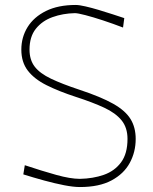

<svg xmlns="http://www.w3.org/2000/svg" viewBox="-20 -745 615 774"><path d="M302 9Q276.5 9 239 1.8Q201.5 -5.5 158.5 -17.2Q115.5 -29 74 -42L80 -79Q149 -56 206.5 -40Q264 -24 302 -24Q355 -25 398.5 -40.2Q442 -55.5 468 -90.5Q494 -125.5 494 -185Q494 -230.5 470 -260Q446 -289.5 399.8 -311Q353.5 -332.5 287 -354Q216.5 -377 167.2 -401.8Q118 -426.5 92 -460.5Q66 -494.5 66 -545Q66 -595 91.2 -635.8Q116.5 -676.5 165.5 -700.8Q214.5 -725 285 -725Q299.5 -725 324.5 -719.2Q349.5 -713.5 378.5 -704.8Q407.5 -696 434.8 -687.2Q462 -678.5 481 -672L476 -634Q435.5 -649.5 395.2 -662.8Q355 -676 324.2 -684Q293.5 -692 282 -692Q233.5 -691 191.8 -676Q150 -661 124.5 -629Q99 -597 99 -545Q99 -503.5 120 -476.2Q141 -449 185.5 -427.8Q230 -406.5 301 -383Q387 -354.5 436.2 -326.8Q485.5 -299 506.2 -265.2Q527 -231.5 527 -185Q527 -132.5 503.2 -88.5Q479.5 -44.5 429.8 -17.8Q380 9 302 9Z"/></svg>

Font: Commissioner Loud Thin
Style: Regular
Weight: 100
Designer: Kostas Bartsokas
Foundry: Kostas Bartsokas
Version: Version 1.000; ttfautohint (v1.8.3)